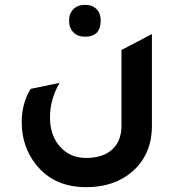

<svg xmlns="http://www.w3.org/2000/svg" viewBox="-20 -585 739 795"><path d="M332 -433Q302 -433 284 -451Q266 -469 266 -500Q266 -529 284 -547Q302 -565 332 -565Q362 -565 379.5 -547.5Q397 -530 397 -500Q397 -433 332 -433ZM609 -64Q609 56 526 127Q452 190 337 190Q202 190 128 95Q70 21 70 -79Q70 -158 107 -217L227 -242Q187 -174 187 -99Q187 -23 230 24Q271 69 337 69Q406 69 444.5 34Q483 -1 483 -64V-378L609 -444Z"/></svg>

Font: Space Grotesk SemiBold
Style: Regular
Weight: 600
Designer: Florian Karsten
Foundry: Florian Karsten
Version: Version 2.000